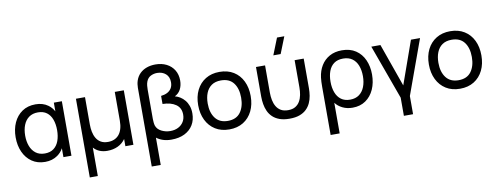

<svg xmlns="http://www.w3.org/2000/svg" viewBox="-77 -1211 4850 1874"><g transform="rotate(-10 2348.0 -274.0)"><path d="M283.5 15Q207 15 152.5 -22.8Q98 -60.5 69 -125Q40 -189.5 40 -270Q40 -351.5 69.2 -415.8Q98.5 -480 153.5 -517.5Q208.5 -555 286 -555Q358.5 -555 409 -518.5Q445 -493 466 -453.5V-540H545.5V0H466V-88Q444.5 -48 407.5 -22Q355.5 15 283.5 15ZM294.5 -66.5Q348 -66.5 382.8 -92.8Q417.5 -119 434.2 -165.2Q451 -211.5 451 -270.5Q451 -330.5 434.2 -376.2Q417.5 -422 383 -447.8Q348.5 -473.5 295.5 -473.5Q243 -473.5 207 -447.8Q171 -422 152.8 -376.2Q134.5 -330.5 134.5 -270Q134.5 -213 152 -167Q169.5 -121 205 -93.8Q240.5 -66.5 294.5 -66.5Z M685 240V-540H775V-269.5Q775 -231.5 782 -196Q789 -160.5 805.8 -132Q822.5 -103.5 850.8 -87Q879 -70.5 921.5 -70.5Q955 -70.5 982.5 -82Q1010 -93.5 1029.5 -116.2Q1049 -139 1059.5 -174Q1070 -209 1070 -255.5V-540H1159.5V0H1080V-71.5Q1050.5 -29.5 1004.2 -7.8Q958 14 900 14Q856.5 14 822.2 -0.5Q788 -15 764.5 -42V240Z M1299 240V-540Q1299 -558.5 1301.8 -576.5Q1304.5 -594.5 1310 -611Q1323.5 -651.5 1352 -679.2Q1380.5 -707 1420 -721Q1459.5 -735 1506 -735Q1568.5 -735 1616.2 -710.8Q1664 -686.5 1691 -642.5Q1718 -598.5 1718 -539Q1718 -491 1698.8 -453Q1679.5 -415 1640 -395.5Q1666.5 -389 1691.2 -373.5Q1716 -358 1736 -334Q1756 -310 1767.8 -277Q1779.5 -244 1779.5 -202.5Q1779.5 -137 1750 -88.2Q1720.5 -39.5 1665.8 -12.2Q1611 15 1534.5 15Q1488.5 15 1451.8 2.8Q1415 -9.5 1388 -30.5V240ZM1538.5 -69.5Q1583 -69.5 1617 -86.8Q1651 -104 1670 -134.8Q1689 -165.5 1689 -206.5Q1689 -273 1640 -307.2Q1591 -341.5 1508.5 -343V-423Q1543 -426.5 1569.8 -440Q1596.5 -453.5 1611.8 -478Q1627 -502.5 1627 -538Q1627 -591.5 1593.5 -621Q1560 -650.5 1508 -650.5Q1475 -650.5 1445.2 -635.8Q1415.5 -621 1401.5 -586Q1394 -566.5 1392 -544.8Q1390 -523 1390 -507V-214.5Q1390 -200 1391.8 -181.8Q1393.5 -163.5 1397.5 -149.5Q1410 -111 1451 -90.2Q1492 -69.5 1538.5 -69.5Z M2109 15Q2028.5 15 1970.2 -21.5Q1912 -58 1880.5 -122.5Q1849 -187 1849 -270.5Q1849 -355.5 1881 -419.5Q1913 -483.5 1971.5 -519.2Q2030 -555 2109 -555Q2190 -555 2248.5 -518.8Q2307 -482.5 2338.2 -418.2Q2369.5 -354 2369.5 -270.5Q2369.5 -186 2338 -121.8Q2306.5 -57.5 2248 -21.2Q2189.5 15 2109 15ZM2109 -69.5Q2193 -69.5 2234 -125.5Q2275 -181.5 2275 -270.5Q2275 -362 2233.5 -416.2Q2192 -470.5 2109 -470.5Q2052.5 -470.5 2016 -445Q1979.5 -419.5 1961.5 -374.5Q1943.5 -329.5 1943.5 -270.5Q1943.5 -179.5 1985.5 -124.5Q2027.5 -69.5 2109 -69.5Z M2728.5 -622.5H2656L2721.5 -787.5H2794ZM2469.5 -246.5V-540H2559.5V-269.5Q2559.5 -231.5 2566.5 -196Q2573.5 -160.5 2590.2 -132Q2607 -103.5 2635.2 -87Q2663.5 -70.5 2706 -70.5Q2749 -70.5 2777.2 -87Q2805.5 -103.5 2822.2 -132Q2839 -160.5 2845.8 -196Q2852.5 -231.5 2852.5 -269.5V-540H2942.5V-246.5Q2942.5 -209.5 2936.5 -172Q2930.5 -134.5 2915.2 -101.2Q2900 -68 2873.2 -42Q2846.5 -16 2805.5 -1Q2764.5 14 2706 14Q2648 14 2607 -1Q2566 -16 2539 -42Q2512 -68 2497 -101.2Q2482 -134.5 2475.8 -172Q2469.5 -209.5 2469.5 -246.5Z M3072 240V-235.5Q3072 -262.5 3073 -286Q3074 -309.5 3076.5 -328.5Q3085 -395 3116.2 -446Q3147.5 -497 3199.5 -526Q3251.5 -555 3322.5 -555Q3403.5 -555 3459.2 -517.8Q3515 -480.5 3543.8 -416.2Q3572.5 -352 3572.5 -271.5Q3572.5 -190 3543.5 -125Q3514.5 -60 3460.2 -22.5Q3406 15 3330.5 15Q3275 15 3231 -6.8Q3187 -28.5 3161.5 -63.5V240ZM3320 -66.5Q3374 -66.5 3410 -93Q3446 -119.5 3464 -165.8Q3482 -212 3482 -271Q3482 -330.5 3464.2 -376.2Q3446.5 -422 3410.5 -447.8Q3374.5 -473.5 3320 -473.5Q3265.5 -473.5 3230.2 -448Q3195 -422.5 3178 -376.8Q3161 -331 3161 -271Q3161 -211 3178.5 -164.8Q3196 -118.5 3231.2 -92.5Q3266.5 -66.5 3320 -66.5Z M3808.5 180V0L3612.5 -540H3703L3854 -113.5L4005.5 -540H4095.5L3899.5 0V180Z M4395.5 15Q4315 15 4256.8 -21.5Q4198.5 -58 4167 -122.5Q4135.5 -187 4135.5 -270.5Q4135.5 -355.5 4167.5 -419.5Q4199.5 -483.5 4258 -519.2Q4316.5 -555 4395.5 -555Q4476.5 -555 4535 -518.8Q4593.5 -482.5 4624.8 -418.2Q4656 -354 4656 -270.5Q4656 -186 4624.5 -121.8Q4593 -57.5 4534.5 -21.2Q4476 15 4395.5 15ZM4395.5 -69.5Q4479.5 -69.5 4520.5 -125.5Q4561.5 -181.5 4561.5 -270.5Q4561.5 -362 4520 -416.2Q4478.5 -470.5 4395.5 -470.5Q4339 -470.5 4302.5 -445Q4266 -419.5 4248 -374.5Q4230 -329.5 4230 -270.5Q4230 -179.5 4272 -124.5Q4314 -69.5 4395.5 -69.5Z"/></g></svg>

Font: Cns Manrope Med
Style: Regular
Weight: 500
Designer: Mikhail Sharanda
Foundry: Mikhail Sharanda
Version: Version 4.504